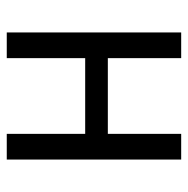

<svg xmlns="http://www.w3.org/2000/svg" viewBox="-14 -542 556 568"><g transform="rotate(90 264.0 -258.0)"><path d="M76 0V-516H152V-299H376V-516H452V0H376V-232H152V0Z"/></g></svg>

Font: IBM Plex Sans Condensed
Style: Regular
Weight: 400
Width: 3
Designer: Mike Abbink, Paul van der Laan, Pieter van Rosmalen
Foundry: Bold Monday
Version: Version 3.201